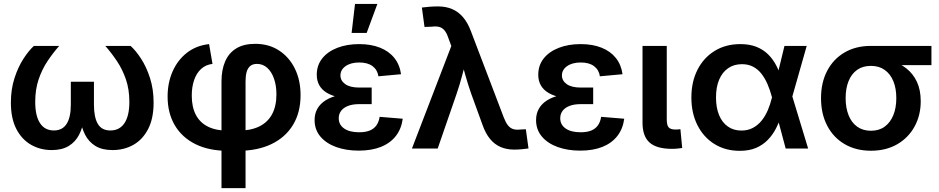

<svg xmlns="http://www.w3.org/2000/svg" viewBox="-20 -766 4843 990"><path d="M246.6 7.8Q188 7.8 140.1 -19.5Q92.3 -46.9 64.2 -101.1Q36.1 -155.3 36.1 -236.8Q36.1 -305.7 54.7 -363Q73.2 -420.4 100.8 -462.9Q128.4 -505.4 154.8 -529.3H285.2Q252.9 -492.7 224.6 -450.2Q196.3 -407.7 179 -356.2Q161.6 -304.7 161.6 -240.7Q161.6 -168.9 186.3 -131.1Q210.9 -93.3 257.8 -93.3Q301.8 -93.3 323.5 -127.2Q345.2 -161.1 345.2 -227.1V-344.7H464.4V-227.1Q464.4 -161.1 484.4 -127.2Q504.4 -93.3 548.8 -93.3Q596.7 -93.3 621.8 -131.1Q647 -168.9 647 -240.7Q647 -305.2 629.2 -356.9Q611.3 -408.7 583 -450.9Q554.7 -493.2 522.9 -529.3H653.3Q679.7 -505.9 707.3 -463.6Q734.9 -421.4 753.4 -363.8Q772 -306.2 772 -236.8Q772 -155.3 743.9 -100.8Q715.8 -46.4 668 -19.3Q620.1 7.8 560.1 7.8Q506.3 7.8 471.9 -13.4Q437.5 -34.7 418.7 -71.5Q399.9 -108.4 393.1 -155.8H413.6Q406.7 -107.4 387.5 -70.6Q368.2 -33.7 333.7 -12.9Q299.3 7.8 246.6 7.8Z M1122.1 204.1V-346.2Q1122.1 -405.8 1140.9 -449.2Q1159.7 -492.7 1198.2 -516.4Q1236.8 -540 1295.9 -540Q1365.7 -540 1418.2 -506.1Q1470.7 -472.2 1500.2 -412.6Q1529.8 -353 1529.8 -275.4Q1529.8 -186 1490.7 -121.8Q1451.7 -57.6 1379.4 -22.9Q1307.1 11.7 1208 11.7H1154.8Q1057.6 11.7 988 -22.7Q918.5 -57.1 881.3 -120.1Q844.2 -183.1 844.2 -268.1Q844.2 -339.4 870.1 -397.9Q896 -456.5 943.8 -493.9Q991.7 -531.2 1058.1 -538.6L1075.7 -436.5Q1041.5 -432.6 1017.6 -411.1Q993.7 -389.6 981.2 -354Q968.8 -318.4 968.8 -272.9Q968.8 -213.9 990 -173.6Q1011.2 -133.3 1052.7 -112.8Q1094.2 -92.3 1154.8 -92.3H1208Q1271.5 -92.3 1315.4 -113.3Q1359.4 -134.3 1382.3 -176Q1405.3 -217.8 1405.3 -279.3Q1405.3 -325.2 1392.8 -360.6Q1380.4 -396 1357.9 -416.3Q1335.4 -436.5 1304.7 -436.5Q1282.2 -436.5 1269.3 -424.8Q1256.3 -413.1 1251.2 -393.1Q1246.1 -373 1246.1 -346.7V204.1Z M1829.6 10.7Q1765.1 10.7 1713.6 -7.8Q1662.1 -26.4 1632.1 -61.8Q1602.1 -97.2 1602.1 -147Q1602.1 -180.2 1616.7 -205.8Q1631.3 -231.4 1659.4 -249Q1687.5 -266.6 1727.8 -275.6Q1768.1 -284.7 1819.8 -284.7H1896.5V-229H1830.6Q1798.8 -229 1775.4 -220.2Q1752 -211.4 1739.3 -195.1Q1726.6 -178.7 1726.6 -156.2Q1726.6 -123 1754.4 -103.5Q1782.2 -84 1832 -84Q1864.7 -84 1886.7 -93Q1908.7 -102.1 1921.1 -119.9Q1933.6 -137.7 1937.5 -163.6L2056.6 -153.8Q2049.8 -101.6 2021 -64.7Q1992.2 -27.8 1943.8 -8.5Q1895.5 10.7 1829.6 10.7ZM1823.7 -255.4Q1771.5 -255.4 1731.9 -263.4Q1692.4 -271.5 1666 -287.1Q1639.6 -302.7 1626.5 -326.2Q1613.3 -349.6 1613.3 -380.4Q1613.3 -429.2 1641.4 -464.6Q1669.4 -500 1719 -519.3Q1768.6 -538.6 1832 -538.6Q1893.1 -538.6 1939.2 -520.3Q1985.4 -502 2013.2 -467.3Q2041 -432.6 2047.9 -383.3L1931.2 -372.6Q1926.3 -405.8 1901.1 -424.8Q1876 -443.8 1832.5 -443.8Q1788.6 -443.8 1762 -425Q1735.4 -406.2 1735.4 -377Q1735.4 -350.1 1760 -332.3Q1784.7 -314.5 1833 -314.5H1896.5V-255.4ZM1793 -596.2 1810.5 -745.6H1925.8L1870.6 -596.2Z M2104 0 2307.1 -528.8 2291.5 -570.8Q2283.2 -596.2 2271.7 -609.6Q2260.3 -623 2244.6 -627.2Q2229 -631.3 2206.5 -628.4L2168.9 -627L2155.3 -727.1Q2172.4 -729.5 2194.6 -731.2Q2216.8 -732.9 2238.8 -732.9Q2279.3 -732.9 2311.3 -719.2Q2343.3 -705.6 2367.4 -677.5Q2391.6 -649.4 2408.2 -605L2578.6 -157.7Q2588.4 -132.8 2599.9 -118.9Q2611.3 -105 2626.5 -100.3Q2641.6 -95.7 2661.6 -98.1L2691.4 -99.6L2705.1 -0.5Q2690.4 1.5 2671.4 3.4Q2652.3 5.4 2631.8 5.4Q2592.3 5.4 2561 -8.1Q2529.8 -21.5 2506.6 -49.8Q2483.4 -78.1 2467.8 -122.6L2410.2 -281.2Q2393.6 -328.6 2380.4 -375.2Q2367.2 -421.9 2354 -470.2H2387.7Q2375 -422.4 2362.5 -375.2Q2350.1 -328.1 2334 -281.2L2236.8 0Z M2971.7 10.7Q2907.2 10.7 2855.7 -7.8Q2804.2 -26.4 2774.2 -61.8Q2744.1 -97.2 2744.1 -147Q2744.1 -180.2 2758.8 -205.8Q2773.4 -231.4 2801.5 -249Q2829.6 -266.6 2869.9 -275.6Q2910.2 -284.7 2961.9 -284.7H3038.6V-229H2972.7Q2940.9 -229 2917.5 -220.2Q2894 -211.4 2881.3 -195.1Q2868.7 -178.7 2868.7 -156.2Q2868.7 -123 2896.5 -103.5Q2924.3 -84 2974.1 -84Q3006.8 -84 3028.8 -93Q3050.8 -102.1 3063.2 -119.9Q3075.7 -137.7 3079.6 -163.6L3198.7 -153.8Q3191.9 -101.6 3163.1 -64.7Q3134.3 -27.8 3085.9 -8.5Q3037.6 10.7 2971.7 10.7ZM2965.8 -255.4Q2913.6 -255.4 2874 -263.4Q2834.5 -271.5 2808.1 -287.1Q2781.7 -302.7 2768.6 -326.2Q2755.4 -349.6 2755.4 -380.4Q2755.4 -429.2 2783.4 -464.6Q2811.5 -500 2861.1 -519.3Q2910.6 -538.6 2974.1 -538.6Q3035.2 -538.6 3081.3 -520.3Q3127.4 -502 3155.3 -467.3Q3183.1 -432.6 3189.9 -383.3L3073.2 -372.6Q3068.4 -405.8 3043.2 -424.8Q3018.1 -443.8 2974.6 -443.8Q2930.7 -443.8 2904.1 -425Q2877.4 -406.2 2877.4 -377Q2877.4 -350.1 2902.1 -332.3Q2926.8 -314.5 2975.1 -314.5H3038.6V-255.4Z M3445.3 1.5Q3365.7 1.5 3329.3 -31Q3293 -63.5 3293 -133.3V-529.3H3418V-148.9Q3418 -120.6 3427.7 -109.4Q3437.5 -98.1 3462.9 -98.1Q3470.7 -98.1 3477.1 -98.6Q3483.4 -99.1 3488.3 -100.1L3497.6 -2.9Q3487.3 -1.5 3473.9 0Q3460.4 1.5 3445.3 1.5Z M3794.4 11.7Q3720.2 11.7 3663.8 -23.4Q3607.4 -58.6 3576.2 -120.6Q3544.9 -182.6 3544.9 -263.2Q3544.9 -344.2 3576.4 -406.2Q3607.9 -468.3 3664.8 -503.4Q3721.7 -538.6 3797.4 -538.6Q3845.7 -538.6 3881.1 -524.2Q3916.5 -509.8 3941.4 -484.9Q3966.3 -460 3982.9 -427.7Q3999.5 -395.5 4009.8 -359.4H4043.5L4064.5 -272L4147 0H4031.2L3960 -266.1Q3950.7 -301.8 3937.3 -332.5Q3923.8 -363.3 3905.8 -386.2Q3887.7 -409.2 3863 -422.1Q3838.4 -435.1 3805.7 -435.1Q3764.2 -435.1 3734.1 -414.1Q3704.1 -393.1 3688 -355Q3671.9 -316.9 3671.9 -263.7Q3671.9 -211.4 3687.5 -173.1Q3703.1 -134.8 3732.7 -113.8Q3762.2 -92.8 3802.7 -92.8Q3835.4 -92.8 3861.3 -106.2Q3887.2 -119.6 3906.5 -143.3Q3925.8 -167 3939 -197.8Q3952.1 -228.5 3960.4 -263.2L4024.9 -529.3H4139.6L4064 -263.2L4043 -172.9H4009.3Q3998 -136.7 3981 -103.5Q3963.9 -70.3 3938.7 -44.4Q3913.6 -18.6 3878.4 -3.4Q3843.3 11.7 3794.4 11.7Z M4470.7 11.2Q4393.6 11.2 4335.4 -22.7Q4277.3 -56.6 4245.4 -117.7Q4213.4 -178.7 4213.4 -259.8Q4213.4 -340.8 4245.4 -401.4Q4277.3 -461.9 4335 -495.6Q4392.6 -529.3 4470.2 -529.3H4782.7V-430.2H4562L4470.2 -426.3Q4428.7 -426.3 4399.7 -405.8Q4370.6 -385.3 4355.5 -347.9Q4340.3 -310.5 4340.3 -259.8Q4340.3 -210 4355.5 -171.9Q4370.6 -133.8 4399.9 -112.8Q4429.2 -91.8 4470.7 -91.8Q4512.7 -91.8 4541.7 -113Q4570.8 -134.3 4586.2 -172.1Q4601.6 -210 4601.6 -259.8Q4601.6 -310.5 4586.2 -347.7Q4570.8 -384.8 4541.7 -405.5Q4512.7 -426.3 4470.7 -426.3V-467.3Q4524.9 -467.3 4571.5 -454.1Q4618.2 -440.9 4653.1 -413.6Q4688 -386.2 4707.8 -344.2Q4727.5 -302.2 4727.5 -244.1Q4727.5 -171.4 4695.6 -113.3Q4663.6 -55.2 4606 -22Q4548.3 11.2 4470.7 11.2Z"/></svg>

Font: Inter 24pt SemiBold
Style: Regular
Weight: 600
Designer: Rasmus Andersson
Foundry: rsms
Version: Version 4.001;git-66647c0bb